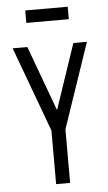

<svg xmlns="http://www.w3.org/2000/svg" viewBox="-55 -824 485 860"><g transform="rotate(-5 187.5 -393.5)"><path d="M92 -731H283V-787H92ZM162 0H225V-241L355 -623H294L195 -330L87 -623H21L162 -241Z"/></g></svg>

Font: Inconsolata Condensed
Style: Regular
Weight: 400
Width: 3
Monospace: yes
Designer: Raph Levien, Cyreal, Brenton Simpson
Foundry: Raph Levien, Cyreal, Google
Version: Version 3.100